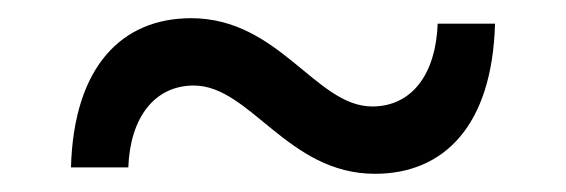

<svg xmlns="http://www.w3.org/2000/svg" viewBox="-20 -456 622 211"><path d="M392 -265C468 -265 521 -318 524 -430H461C459 -375 433 -339 389 -339C327 -339 287 -436 190 -436C114 -436 61 -383 58 -272H121C123 -327 150 -362 193 -362C255 -362 296 -265 392 -265Z"/></svg>

Font: AWKNG-Font Medium
Style: Regular
Weight: 500
Designer: Awakening Church
Foundry: Awakening Church
Version: Version 1.700;PS 001.700;hotconv 1.0.88;makeotf.lib2.5.64775